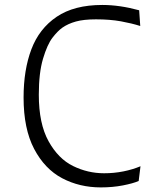

<svg xmlns="http://www.w3.org/2000/svg" viewBox="-20 -762 660 794"><path d="M555.5 -719.5 560 -654.5Q525.5 -665.5 480.2 -673.8Q435 -682 377 -682Q326 -682 293.8 -673Q261.5 -664 238.5 -648Q218.5 -634 197 -606Q175.5 -578 158 -519.5Q140.5 -461 140.5 -370.5Q140.5 -250.5 180.8 -178Q221 -105.5 282 -75.5Q343 -45.5 410.5 -45.5Q451.5 -45.5 490.2 -53.2Q529 -61 561 -74.5L553.5 -13.5Q530.5 -3.5 488 4.8Q445.5 13 397 13Q309 13 237 -25Q165 -63 121.2 -146.2Q77.5 -229.5 77.5 -358.5Q77.5 -473 109.8 -558.2Q142 -643.5 214.2 -692.5Q286.5 -741.5 403 -741.5Q475 -741.5 555.5 -719.5Z"/></svg>

Font: Monaspace Argon Var ExtraLight
Style: Regular
Weight: 200
Designer: Riley Cran and the Lettermatic Team
Version: Version 1.200 (Monaspace Argon Var)